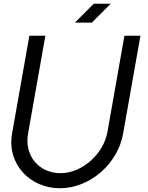

<svg xmlns="http://www.w3.org/2000/svg" viewBox="-20 -990 786 1020"><path d="M478 -970 378 -870H468L568 -970ZM136 -800 44 -280C16 -120 138 10 298 10C458 10 606 -120 634 -280L726 -800H641L551 -290C531 -174 418 -70 302 -70C186 -70 108 -164 129 -280L221 -800Z"/></svg>

Font: Gauge
Style: Italic
Weight: 400
Italic angle: -80°
Designer: Daniel Pimley
Foundry: Daniel Pimley
Version: Version 1.000;PS 001.001;hotconv 1.0.56